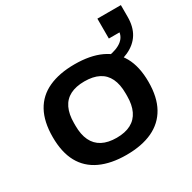

<svg xmlns="http://www.w3.org/2000/svg" viewBox="-155 -843 1014 1012"><g transform="rotate(-30 352.0 -337.5)"><path d="M336 12Q243 12 177.5 -18.5Q112 -49 78.5 -110Q45 -171 45 -264Q45 -357 78.5 -418Q112 -479 177.5 -509Q243 -539 336 -539Q430 -539 495 -509Q560 -479 594 -418Q628 -357 628 -264Q628 -171 594 -110Q560 -49 495 -18.5Q430 12 336 12ZM336 -92Q388 -92 423 -110.5Q458 -129 475.5 -165.5Q493 -202 493 -255V-272Q493 -326 475.5 -362.5Q458 -399 423 -417Q388 -435 336 -435Q284 -435 249 -417Q214 -399 196.5 -362.5Q179 -326 179 -272V-255Q179 -202 196.5 -165.5Q214 -129 249 -110.5Q284 -92 336 -92ZM480 -422V-483Q544 -487 582 -508Q620 -529 626 -566H561V-687H704V-616Q704 -555 678.5 -514Q653 -473 603 -450Q553 -427 480 -422Z"/></g></svg>

Font: Archivo SemiExpanded SemiBold
Style: Regular
Weight: 600
Width: 6
Designer: Hector Gatti
Foundry: Omnibus-Type
Version: Version 2.001